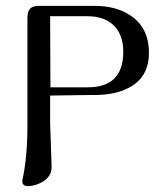

<svg xmlns="http://www.w3.org/2000/svg" viewBox="-20 -626 565 651"><path d="M485 -447C485 -505 463 -548 420 -575C388 -596 348 -606 301 -606H109C85 -606 73 -593 73 -568V-202C73 -127 67 -65 56 -16C54 -2 60 5 75 5C87 5 101 2 116 -5C143 -18 156 -37 155 -62L150 -207V-302C223 -303 275 -304 307 -304C350 -305 385 -312 414 -327C461 -350 485 -390 485 -447ZM398 -451C398 -370 358 -330 278 -330H151L150 -571H278C311 -571 339 -562 360 -545C385 -524 398 -492 398 -451Z"/></svg>

Font: GFS Ignacio
Style: Regular
Weight: 400
Designer: George D. Matthiopoulos
Foundry: George D. Matthiopoulos
Version: Version 1.000